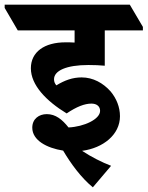

<svg xmlns="http://www.w3.org/2000/svg" viewBox="-85 -646 631 821"><path d="M312 155 390 63C353 49 303 24 266 -1C356 -13 428 -70 428 -149C428 -188 413 -225 388 -255C356 -291 313 -315 264 -315C226 -315 192 -303 156 -281C150 -288 146 -296 146 -307C146 -344 199 -368 293 -368C317 -368 344 -367 363 -365V-516H526V-531L470 -626H-65V-612L-9 -516H234V-464C221 -465 208 -465 195 -465C105 -465 47 -424 47 -354C47 -282 113 -214 200 -161C243 -190 277 -203 306 -203C329 -203 343 -191 343 -172C343 -136 274 -104 208 -101C181 -135 153 -158 115 -158C82 -158 53 -138 53 -100C53 -46 115 -13 185 -2C218 54 262 114 312 155Z"/></svg>

Font: Noto Serif Devanagari SemiCondensed ExtraBold
Style: Regular
Weight: 800
Width: 4
Designer: Universal Thirst, Indian Type Foundry and the Monotype Design Team
Foundry: Monotype Imaging Inc.
Version: Version 2.004